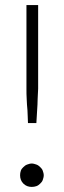

<svg xmlns="http://www.w3.org/2000/svg" viewBox="-20 -728 253 755"><path d="M130 -708H84V-422V-379C84 -366 84 -352 85 -338C85 -324 87 -309 88 -294C89 -279 89 -263 90 -244H123C124 -263 125 -279 126 -294C127 -309 128 -324 128 -338C128 -352 130 -366 130 -379V-422ZM59 -39C59 -26 63 -15 72 -6C81 3 92 7 105 7C111 7 117 6 123 4C129 2 134 -2 138 -6C142 -10 146 -14 148 -20C150 -26 152 -32 152 -39C152 -45 150 -51 148 -57C146 -63 142 -67 138 -71C134 -75 129 -79 123 -81C117 -83 111 -85 105 -85C98 -85 93 -83 87 -81C81 -79 76 -75 72 -71C68 -67 64 -63 62 -57C60 -51 59 -45 59 -39Z"/></svg>

Font: SVN-Aleo
Style: Light
Weight: 300
Designer: Alessio Laiso
Version: Version 1.2.2